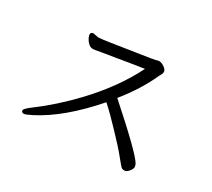

<svg xmlns="http://www.w3.org/2000/svg" viewBox="-128 -896 1256 1136"><g transform="rotate(30 500.0 -328.5)"><path d="M130.9 6.8Q113.8 6.8 113.8 -7.8Q113.8 -19 153.8 -48.8Q272.9 -137.2 384.8 -254.9Q536.1 -415 619.1 -582Q589.8 -578.1 538.8 -569.6Q487.8 -561 439 -553Q390.1 -544.9 355.5 -539.6Q320.8 -534.2 312.5 -532Q304.2 -529.8 291 -529.8Q275.9 -529.8 262 -542.5Q248 -555.2 240.5 -570.6Q232.9 -585.9 232.9 -596.2Q232.9 -609.9 250 -611.8L284.2 -605Q305.2 -605 365 -614.5Q424.8 -624 534.9 -640.6Q645 -657.2 648.4 -659.2Q651.9 -661.1 668 -664.1Q686 -664.1 705.6 -650.1Q725.1 -636.2 725.1 -622.1Q725.1 -607.9 714.8 -594.2Q658.2 -467.8 563 -351.1Q823.2 -120.1 851.1 -68.8Q856.9 -59.1 856.9 -47.1Q856.9 -35.2 842.5 -17.6Q828.1 0 814.9 0Q804.2 0 796.6 -3.4Q789.1 -6.8 752.4 -53Q715.8 -99.1 642.1 -175.8Q573.2 -249 520 -296.9Q346.2 -97.2 181.2 -13.2Q142.1 6.8 130.9 6.8Z"/></g></svg>

Font: LXGW WenKai Screen
Style: Regular
Weight: 400
Designer: LXGW / Fontworks Inc.
Foundry: LXGW / Fontworks Inc.
Version: Version 1.510;January 18,2025